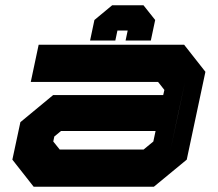

<svg xmlns="http://www.w3.org/2000/svg" viewBox="-20 -710 828 730"><path d="M108 0 27 -103 57.5 -245.5 182 -348.5H600.5L605 -368L581 -398.5H97L127 -540H680L761 -437L690 -103L565 0ZM207 -141.5H526L563 -172L571.5 -212H212L186.5 -191L182.5 -172ZM627.5 -137 684.5 -403 657.5 -278ZM525.5 -690 570 -634 553.5 -556H457.5L465.5 -594H426.5L418.5 -556H322.5L339 -634L406.5 -690Z"/></svg>

Font: Tourney Expanded Black
Style: Italic
Weight: 900
Width: 7
Italic angle: -12°
Designer: Tyler Finck
Foundry: Etcetera Type Co
Version: Version 1.010; ttfautohint (v1.8.3)